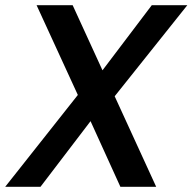

<svg xmlns="http://www.w3.org/2000/svg" viewBox="-29 -720 742 740"><path d="M-9 0 271 -354 112 -700H251L366 -449L556 -700H693L413 -349L573 0H435L320 -253L127 0Z"/></svg>

Font: DM Sans 18pt SemiBold
Style: Italic
Weight: 600
Italic angle: -10°
Designer: Colophon Foundry, Jonny Pinhorn
Foundry: Colophon Foundry
Version: Version 4.004;gftools[0.9.30]